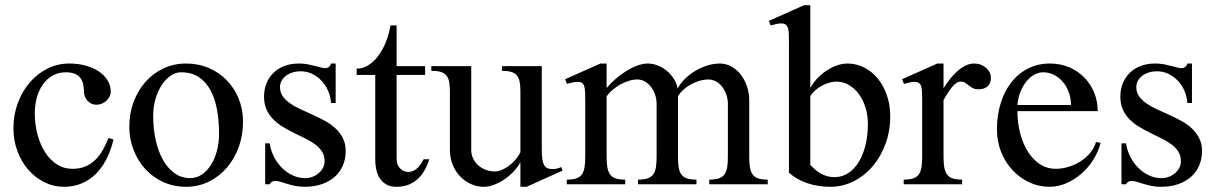

<svg xmlns="http://www.w3.org/2000/svg" viewBox="-20 -716 4725 746"><path d="M229 9.8Q188 9.8 152.3 -8.1Q116.7 -25.9 89.8 -56.6Q63 -87.4 47.6 -128.9Q32.2 -170.4 32.2 -217.8Q32.2 -270 49.3 -315.9Q66.4 -361.8 95.7 -395.8Q125 -429.7 164.6 -449.5Q204.1 -469.2 249 -469.2Q284.2 -469.2 313.7 -460.9Q343.3 -452.6 364.7 -438Q386.2 -423.3 398.2 -403.3Q410.2 -383.3 410.2 -359.9Q410.2 -349.6 405.3 -340.3Q400.4 -331.1 392.6 -324Q384.8 -316.9 375 -313Q365.2 -309.1 355 -309.1Q343.8 -309.1 334.7 -313.5Q325.7 -317.9 319.3 -325.2Q313 -332.5 309.6 -341.6Q306.2 -350.6 306.2 -359.9Q306.2 -376 303 -389.6Q299.8 -403.3 292 -413.6Q284.2 -423.8 270.5 -429.4Q256.8 -435.1 235.8 -435.1Q207.5 -435.1 185.1 -422.6Q162.6 -410.2 147.2 -388.7Q131.8 -367.2 123.5 -338.4Q115.2 -309.6 115.2 -276.9Q115.2 -232.9 125.7 -193.4Q136.2 -153.8 155.3 -124.3Q174.3 -94.7 201.2 -77.4Q228 -60.1 261.2 -60.1Q290.5 -60.1 312.5 -69.6Q334.5 -79.1 351.1 -95.7Q367.7 -112.3 379.9 -134Q392.1 -155.8 401.9 -180.2L420.9 -173.8Q410.6 -130.4 392.8 -96.2Q375 -62 350.6 -38.6Q326.2 -15.1 295.7 -2.7Q265.1 9.8 229 9.8Z M703.1 9.8Q655.3 9.8 614.7 -8.5Q574.2 -26.9 544.9 -58.8Q515.6 -90.8 499 -133.3Q482.4 -175.8 482.4 -224.1Q482.4 -274.9 499 -319.6Q515.6 -364.3 544.9 -397.5Q574.2 -430.7 614.7 -450Q655.3 -469.2 703.1 -469.2Q751 -469.2 791.5 -451.7Q832 -434.1 861.6 -403.6Q891.1 -373 907.7 -331.8Q924.3 -290.5 924.3 -243.2Q924.3 -190.9 907.7 -145Q891.1 -99.1 861.6 -64.7Q832 -30.3 791.5 -10.3Q751 9.8 703.1 9.8ZM719.2 -23.9Q743.7 -23.9 764.2 -37.8Q784.7 -51.8 799.6 -75.2Q814.5 -98.6 822.8 -129.9Q831.1 -161.1 831.1 -195.8Q831.1 -245.6 823.2 -289.3Q815.4 -333 797.9 -365.5Q780.3 -397.9 752.2 -416.5Q724.1 -435.1 683.1 -435.1Q662.1 -435.1 642.6 -421.6Q623 -408.2 608.2 -385.3Q593.3 -362.3 584.2 -331.5Q575.2 -300.8 575.2 -266.1Q575.2 -215.8 585 -171.6Q594.7 -127.4 613.3 -94.7Q631.8 -62 658.4 -43Q685.1 -23.9 719.2 -23.9Z M1010.3 -159.2H1027.8Q1032.2 -130.9 1044.9 -106.2Q1057.6 -81.5 1076.2 -63.2Q1094.7 -44.9 1117.7 -34.4Q1140.6 -23.9 1165 -23.9Q1181.2 -23.9 1195.1 -29.3Q1209 -34.7 1219.2 -43.9Q1229.5 -53.2 1235.4 -64.9Q1241.2 -76.7 1241.2 -89.8Q1241.2 -110.8 1231.2 -126.7Q1221.2 -142.6 1204.6 -155Q1188 -167.5 1166.7 -177.7Q1145.5 -188 1123.5 -199Q1101.6 -210 1080.3 -222.4Q1059.1 -234.9 1042.5 -251.5Q1025.9 -268.1 1015.9 -289.8Q1005.9 -311.5 1005.9 -340.8Q1005.9 -368.7 1015.4 -392.1Q1024.9 -415.5 1042.5 -432.9Q1060.1 -450.2 1085 -459.7Q1109.9 -469.2 1141.1 -469.2Q1159.7 -469.2 1174.8 -466.3Q1189.9 -463.4 1202.4 -460.2Q1214.8 -457 1225.3 -454.1Q1235.8 -451.2 1245.1 -451.2Q1252 -451.2 1258.3 -456.3Q1264.6 -461.4 1266.1 -469.2H1284.2V-315.9H1266.1Q1264.6 -341.3 1254.6 -363.8Q1244.6 -386.2 1228.8 -402.8Q1212.9 -419.4 1192.4 -429.2Q1171.9 -439 1148.9 -439Q1130.4 -439 1115.5 -434.1Q1100.6 -429.2 1090.1 -420.9Q1079.6 -412.6 1073.7 -401.4Q1067.9 -390.1 1067.9 -377.9Q1067.9 -356.9 1078.9 -341.6Q1089.8 -326.2 1107.7 -314Q1125.5 -301.8 1148.4 -291.3Q1171.4 -280.8 1195.6 -269.8Q1219.7 -258.8 1242.7 -246.3Q1265.6 -233.9 1283.4 -217.3Q1301.3 -200.7 1312.3 -179.2Q1323.2 -157.7 1323.2 -128.9Q1323.2 -99.6 1312.7 -74.2Q1302.2 -48.8 1282 -30.3Q1261.7 -11.7 1231.9 -1Q1202.1 9.8 1163.1 9.8Q1142.6 9.8 1125.7 6.1Q1108.9 2.4 1095.2 -1.7Q1081.5 -5.9 1070.1 -9.5Q1058.6 -13.2 1048.8 -13.2Q1042 -13.2 1036.1 -9.3Q1030.3 -5.4 1027.8 0H1010.3Z M1365.7 -424.8V-449.2Q1389.6 -449.2 1410.9 -462.4Q1432.1 -475.6 1449.2 -498.3Q1466.3 -521 1478.8 -551.5Q1491.2 -582 1497.1 -617.2H1521V-459H1631.8V-424.8H1521V-97.2Q1521 -86.9 1524.4 -77.9Q1527.8 -68.8 1533.9 -62.3Q1540 -55.7 1548.3 -51.8Q1556.6 -47.9 1565.9 -47.9Q1576.7 -47.9 1585.9 -52.2Q1595.2 -56.6 1602.5 -63.7Q1609.9 -70.8 1615.7 -79.6Q1621.6 -88.4 1626 -97.2H1647.9Q1640.6 -73.7 1629.4 -54Q1618.2 -34.2 1602.5 -20Q1586.9 -5.9 1566.4 2Q1545.9 9.8 1520 9.8Q1499 9.8 1483.6 2Q1468.3 -5.9 1458 -19.8Q1447.8 -33.7 1442.9 -53.5Q1438 -73.2 1438 -97.2V-424.8Z M1811 -459V-132.8Q1811 -115.7 1818.1 -100.6Q1825.2 -85.4 1837.6 -74.2Q1850.1 -63 1866.9 -56.4Q1883.8 -49.8 1902.8 -49.8Q1915 -49.8 1929.2 -55.7Q1943.4 -61.5 1957 -71.5Q1970.7 -81.5 1982.4 -95Q1994.1 -108.4 2002 -124V-361.8Q2002 -384.3 1998.8 -399.4Q1995.6 -414.6 1987.3 -423.8Q1979 -433.1 1965.1 -437Q1951.2 -440.9 1930.2 -440.9V-459H2085V-136.2Q2085 -114.3 2086.9 -99.4Q2088.9 -84.5 2093.8 -75.4Q2098.6 -66.4 2106.7 -62.7Q2114.7 -59.1 2127 -59.1Q2134.3 -59.1 2143.1 -60.8Q2151.9 -62.5 2160.2 -66.9L2166 -53.2L2025.9 9.8H2002V-85.9Q1991.2 -65.9 1974.6 -48.6Q1958 -31.2 1938.7 -18.3Q1919.4 -5.4 1898.9 2.2Q1878.4 9.8 1859.9 9.8Q1832.5 9.8 1808.6 -1.5Q1784.7 -12.7 1766.6 -32Q1748.5 -51.3 1738.3 -77.4Q1728 -103.5 1728 -132.8V-361.8Q1728 -384.3 1724.9 -399.4Q1721.7 -414.6 1713.4 -423.8Q1705.1 -433.1 1691.2 -437Q1677.2 -440.9 1655.8 -440.9V-459Z M2253.9 -323.2Q2253.9 -342.8 2253.4 -356.7Q2252.9 -370.6 2250.2 -379.9Q2247.6 -389.2 2241.5 -393.6Q2235.4 -397.9 2224.1 -397.9Q2216.3 -397.9 2206.5 -396Q2196.8 -394 2183.1 -390.1L2175.8 -408.2L2313 -469.2H2336.9V-374Q2353 -393.1 2373 -410.4Q2393.1 -427.7 2414.3 -440.7Q2435.5 -453.6 2456.8 -461.4Q2478 -469.2 2497.1 -469.2Q2515.6 -469.2 2534.7 -461.9Q2553.7 -454.6 2569.8 -441.7Q2585.9 -428.7 2597.4 -410.9Q2608.9 -393.1 2612.8 -372.1Q2623.5 -392.1 2641.6 -409.9Q2659.7 -427.7 2681.9 -440.9Q2704.1 -454.1 2728.8 -461.7Q2753.4 -469.2 2776.9 -469.2Q2800.3 -469.2 2821.3 -457.8Q2842.3 -446.3 2857.7 -426.8Q2873 -407.2 2882.1 -380.9Q2891.1 -354.5 2891.1 -325.2V-106.9Q2891.1 -82.5 2893.8 -65.7Q2896.5 -48.8 2904.3 -38.1Q2912.1 -27.3 2926.3 -22.7Q2940.4 -18.1 2962.9 -18.1V0H2735.8V-18.1Q2758.8 -18.1 2772.9 -22.9Q2787.1 -27.8 2794.9 -38.6Q2802.7 -49.3 2805.4 -66.2Q2808.1 -83 2808.1 -106.9V-312Q2808.1 -331.5 2802 -348.9Q2795.9 -366.2 2785.6 -379.2Q2775.4 -392.1 2761.7 -399.7Q2748 -407.2 2732.9 -407.2Q2715.8 -407.2 2698.2 -402.1Q2680.7 -397 2664.6 -388.2Q2648.4 -379.4 2635.3 -367.4Q2622.1 -355.5 2614.3 -341.8V-106.9Q2614.3 -82.5 2616.9 -65.7Q2619.6 -48.8 2627.4 -38.1Q2635.3 -27.3 2649.4 -22.7Q2663.6 -18.1 2686 -18.1V0H2459V-18.1Q2481.9 -18.1 2496.1 -22.9Q2510.3 -27.8 2518.1 -38.6Q2525.9 -49.3 2528.6 -66.2Q2531.2 -83 2531.2 -106.9V-312Q2531.2 -331.5 2525.1 -348.9Q2519 -366.2 2508.8 -379.2Q2498.5 -392.1 2484.9 -399.7Q2471.2 -407.2 2456.1 -407.2Q2440.4 -407.2 2423.3 -401.9Q2406.2 -396.5 2390.1 -387.7Q2374 -378.9 2360.1 -366.9Q2346.2 -355 2336.9 -341.8V-106.9Q2336.9 -82.5 2339.8 -65.7Q2342.8 -48.8 2350.6 -38.1Q2358.4 -27.3 2372.6 -22.7Q2386.7 -18.1 2409.2 -18.1V0H2182.1V-18.1Q2205.1 -18.1 2219.2 -22.9Q2233.4 -27.8 2241 -38.6Q2248.5 -49.3 2251.2 -66.2Q2253.9 -83 2253.9 -106.9Z M3045.4 -549.8Q3045.4 -569.3 3044.9 -583.5Q3044.4 -597.7 3041.5 -606.9Q3038.6 -616.2 3032.5 -620.6Q3026.4 -625 3015.1 -625Q3007.8 -625 2997.8 -623Q2987.8 -621.1 2974.1 -617.2L2967.3 -634.8L3104 -695.8H3128.4V-374Q3138.7 -393.6 3155 -410.9Q3171.4 -428.2 3190.9 -441.2Q3210.4 -454.1 3231.4 -461.7Q3252.4 -469.2 3272 -469.2Q3308.6 -469.2 3339.1 -453.1Q3369.6 -437 3391.8 -409.2Q3414.1 -381.3 3426.5 -344Q3439 -306.6 3439 -264.2Q3439 -207.5 3420.7 -157.5Q3402.3 -107.4 3370.8 -70.3Q3339.4 -33.2 3296.9 -11.7Q3254.4 9.8 3206.1 9.8Q3159.2 9.8 3118.2 -3.7Q3077.1 -17.1 3045.4 -44.9ZM3128.4 -75.2Q3136.2 -66.9 3145.5 -58.6Q3154.8 -50.3 3166 -43.5Q3177.2 -36.6 3191.4 -32.2Q3205.6 -27.8 3223.1 -27.8Q3252 -27.8 3275.9 -43.5Q3299.8 -59.1 3316.7 -86.7Q3333.5 -114.3 3342.8 -152.1Q3352.1 -189.9 3352.1 -234.9Q3352.1 -269 3342.5 -299.1Q3333 -329.1 3316.4 -351.3Q3299.8 -373.5 3277.6 -386.2Q3255.4 -398.9 3230 -398.9Q3215.8 -398.9 3200.9 -394.5Q3186 -390.1 3172.4 -382.6Q3158.7 -375 3147.2 -364.7Q3135.7 -354.5 3128.4 -342.8Z M3563 -323.2Q3563 -342.8 3562.5 -356.7Q3562 -370.6 3559.3 -379.9Q3556.6 -389.2 3550.5 -393.6Q3544.4 -397.9 3533.2 -397.9Q3525.4 -397.9 3515.6 -396Q3505.9 -394 3492.2 -390.1L3484.9 -408.2L3622.1 -469.2H3646V-373Q3658.2 -392.6 3671.9 -409.9Q3685.5 -427.2 3700.7 -440.4Q3715.8 -453.6 3731.9 -461.4Q3748 -469.2 3765.1 -469.2Q3778.8 -469.2 3790.5 -464.8Q3802.2 -460.4 3811 -452.9Q3819.8 -445.3 3825 -435.3Q3830.1 -425.3 3830.1 -414.1Q3830.1 -392.1 3817.4 -380.6Q3804.7 -369.1 3782.2 -369.1Q3768.1 -369.1 3759.5 -373.8Q3751 -378.4 3744.1 -384Q3737.3 -389.6 3730.5 -394.3Q3723.6 -398.9 3712.9 -398.9Q3696.3 -398.9 3679.7 -378.4Q3663.1 -357.9 3646 -327.1V-106.9Q3646 -82.5 3648.9 -65.7Q3651.9 -48.8 3659.7 -38.1Q3667.5 -27.3 3681.6 -22.7Q3695.8 -18.1 3718.3 -18.1V0H3491.2V-18.1Q3514.2 -18.1 3528.3 -22.9Q3542.5 -27.8 3550 -38.6Q3557.6 -49.3 3560.3 -66.2Q3563 -83 3563 -106.9Z M4058.1 9.8Q4015.6 9.8 3978.5 -7.8Q3941.4 -25.4 3913.6 -55.4Q3885.7 -85.4 3869.6 -126Q3853.5 -166.5 3853.5 -212.9Q3853.5 -268.6 3868.2 -315.4Q3882.8 -362.3 3909.7 -396.5Q3936.5 -430.7 3974.6 -450Q4012.7 -469.2 4059.1 -469.2Q4100.1 -469.2 4134.3 -454.6Q4168.5 -439.9 4193.1 -414.8Q4217.8 -389.6 4231.4 -356Q4245.1 -322.3 4245.1 -284.2H3933.1Q3933.1 -237.8 3944.1 -196.8Q3955.1 -155.8 3974.6 -125.5Q3994.1 -95.2 4021.2 -77.6Q4048.3 -60.1 4081.1 -60.1Q4107.9 -60.1 4133.8 -68.4Q4159.7 -76.7 4180.9 -90.8Q4202.1 -105 4217.3 -123.8Q4232.4 -142.6 4238.3 -164.1L4256.3 -161.1Q4247.6 -126 4227.5 -94.7Q4207.5 -63.5 4180.7 -40.3Q4153.8 -17.1 4122.1 -3.7Q4090.3 9.8 4058.1 9.8ZM4141.1 -308.1Q4141.1 -334.5 4132.8 -357.4Q4124.5 -380.4 4109.9 -397.7Q4095.2 -415 4075.4 -425Q4055.7 -435.1 4033.2 -435.1Q4014.6 -435.1 3997.3 -425Q3980 -415 3966.6 -397.7Q3953.1 -380.4 3944.1 -357.4Q3935.1 -334.5 3933.1 -308.1Z M4337.4 -159.2H4355Q4359.4 -130.9 4372.1 -106.2Q4384.8 -81.5 4403.3 -63.2Q4421.9 -44.9 4444.8 -34.4Q4467.8 -23.9 4492.2 -23.9Q4508.3 -23.9 4522.2 -29.3Q4536.1 -34.7 4546.4 -43.9Q4556.6 -53.2 4562.5 -64.9Q4568.4 -76.7 4568.4 -89.8Q4568.4 -110.8 4558.3 -126.7Q4548.3 -142.6 4531.7 -155Q4515.1 -167.5 4493.9 -177.7Q4472.7 -188 4450.7 -199Q4428.7 -210 4407.5 -222.4Q4386.2 -234.9 4369.6 -251.5Q4353 -268.1 4343 -289.8Q4333 -311.5 4333 -340.8Q4333 -368.7 4342.5 -392.1Q4352.1 -415.5 4369.6 -432.9Q4387.2 -450.2 4412.1 -459.7Q4437 -469.2 4468.3 -469.2Q4486.8 -469.2 4502 -466.3Q4517.1 -463.4 4529.5 -460.2Q4542 -457 4552.5 -454.1Q4563 -451.2 4572.3 -451.2Q4579.1 -451.2 4585.4 -456.3Q4591.8 -461.4 4593.3 -469.2H4611.3V-315.9H4593.3Q4591.8 -341.3 4581.8 -363.8Q4571.8 -386.2 4555.9 -402.8Q4540 -419.4 4519.5 -429.2Q4499 -439 4476.1 -439Q4457.5 -439 4442.6 -434.1Q4427.7 -429.2 4417.2 -420.9Q4406.7 -412.6 4400.9 -401.4Q4395 -390.1 4395 -377.9Q4395 -356.9 4406 -341.6Q4417 -326.2 4434.8 -314Q4452.6 -301.8 4475.6 -291.3Q4498.5 -280.8 4522.7 -269.8Q4546.9 -258.8 4569.8 -246.3Q4592.8 -233.9 4610.6 -217.3Q4628.4 -200.7 4639.4 -179.2Q4650.4 -157.7 4650.4 -128.9Q4650.4 -99.6 4639.9 -74.2Q4629.4 -48.8 4609.1 -30.3Q4588.9 -11.7 4559.1 -1Q4529.3 9.8 4490.2 9.8Q4469.7 9.8 4452.9 6.1Q4436 2.4 4422.4 -1.7Q4408.7 -5.9 4397.2 -9.5Q4385.7 -13.2 4376 -13.2Q4369.1 -13.2 4363.3 -9.3Q4357.4 -5.4 4355 0H4337.4Z"/></svg>

Font: Tuladha Jejeg
Style: Regular
Weight: 400
Designer: R.S. Wihananto
Foundry: R.S. Wihananto
Version: Version 1.92